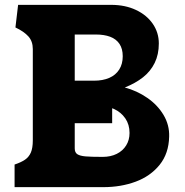

<svg xmlns="http://www.w3.org/2000/svg" viewBox="-20 -770 761 790"><path d="M115 -192.5V-568Q115 -600 96.8 -620.2Q78.5 -640.5 43.5 -657L54.5 -750H437.5Q495 -750 539.5 -729Q584 -708 608.8 -671.8Q633.5 -635.5 633.5 -591Q633.5 -546 616.5 -511.2Q599.5 -476.5 568.5 -452Q537.5 -427.5 493.5 -410Q544 -396.5 586.2 -367.2Q628.5 -338 653 -296.8Q677.5 -255.5 676 -208Q674.5 -138.5 636.8 -91.8Q599 -45 538.2 -22.5Q477.5 0 405.5 0H40V-93Q67 -102 83 -113Q99 -124 107 -142.5Q115 -161 115 -192.5ZM513 -223Q513 -257.5 495.5 -283Q478 -308.5 448.2 -322Q418.5 -335.5 383.5 -335.5H287.5V-159.5Q287.5 -142.5 298.2 -135.5Q309 -128.5 331.8 -126.5Q354.5 -124.5 402.5 -124.5Q435.5 -124.5 460.5 -137Q485.5 -149.5 499.2 -171.8Q513 -194 513 -223ZM485 -538.5Q485 -569.5 471.5 -589.5Q458 -609.5 433.2 -618.8Q408.5 -628 374 -628H287.5V-438H367Q403 -438 429.5 -449.5Q456 -461 470.5 -483.8Q485 -506.5 485 -538.5ZM121.5 -274V-336H426.5L441.5 -325V-263H136.5Z"/></svg>

Font: TMT Limkin
Style: Regular
Weight: 400
Designer: Gabriel Drozdov
Version: Version 1.000;Glyphs 3.1.2 (3151)